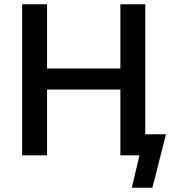

<svg xmlns="http://www.w3.org/2000/svg" viewBox="-20 -733 820 906"><path d="M84.5 0V-713H202V-410H548V-713H665.5V-99.5H763Q755 -67 746.8 -34.5Q738.5 -2 730.5 29Q722.5 59.5 715 91L699 153H602L638 0H548V-310.5H202V0Z"/></svg>

Font: Heraclito Medium
Style: Regular
Weight: 500
Designer: Kostas Bartsokas (font) & Cristiano Sobral (main changes)
Foundry: Kostas Bartsokas (font) & Cristiano Sobral (main changes)
Version: Version 1.00;July 8, 2020;FontCreator 13.0.0.2655 64-bit